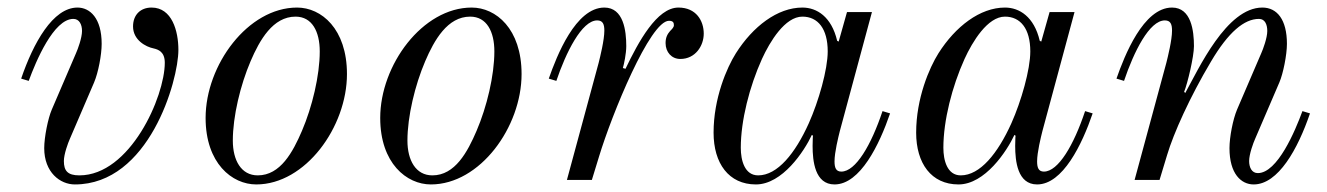

<svg xmlns="http://www.w3.org/2000/svg" viewBox="-20 -476 3510 508"><path d="M36 -268 56 -262C75 -314 122 -426 174 -426C190 -426 197 -411 197 -394C197 -376 186 -346 181 -335L117 -186C107 -163 97 -113 97 -84C97 -20 139 12 178 12C374 12 452 -262 452 -344C452 -394 435 -456 381 -456C352 -456 332 -437 332 -406C332 -370 366 -352 386 -348C399 -345 416 -339 416 -310C416 -220 324 -12 190 -12C159 -12 149 -24 149 -50C149 -68 160 -98 165 -109L229 -258C240 -284 249 -331 249 -360C249 -428 218 -456 185 -456C120 -456 68 -362 36 -268Z M596 -104C596 -168 616 -251 643 -314C667 -370 702 -432 762 -432C806 -432 826 -392 826 -340C826 -276 806 -193 779 -130C755 -74 722 -12 662 -12C618 -12 596 -52 596 -104ZM524 -164C524 -44 594 12 658 12C788 12 898 -140 898 -280C898 -400 830 -456 766 -456C636 -456 524 -304 524 -164Z M1058 -104C1058 -168 1078 -251 1105 -314C1129 -370 1164 -432 1224 -432C1268 -432 1288 -392 1288 -340C1288 -276 1268 -193 1241 -130C1217 -74 1184 -12 1124 -12C1080 -12 1058 -52 1058 -104ZM986 -164C986 -44 1056 12 1120 12C1250 12 1360 -140 1360 -280C1360 -400 1292 -456 1228 -456C1098 -456 986 -304 986 -164Z M1432 -268 1452 -262C1477 -336 1519 -422 1560 -422C1575 -422 1579 -412 1579 -395C1579 -370 1568 -326 1564 -310L1480 0H1546L1565 -62C1599 -174 1700 -421 1750 -421C1762 -421 1763 -415 1763 -409C1763 -404 1758 -399 1753 -394C1746 -386 1741 -377 1741 -362C1741 -338 1757 -320 1780 -320C1820 -320 1842 -355 1842 -387C1842 -421 1822 -456 1775 -456C1718 -456 1669 -365 1635 -294L1628 -296C1631 -306 1637 -334 1637 -354C1637 -394 1630 -456 1579 -456C1503 -456 1453 -328 1432 -268Z M1868 -125C1868 -44 1908 12 1980 12C2050 12 2108 -76 2128 -119L2131 -117C2131 -117 2130 -110 2130 -90C2130 -50 2136 12 2188 12C2256 12 2307 -94 2335 -176L2315 -182C2285 -92 2244 -22 2206 -22C2192 -22 2188 -32 2188 -49C2188 -73 2198 -113 2202 -129L2287 -444H2221L2199 -366L2195 -368C2180 -432 2141 -456 2103 -456C2037 -456 1972 -406 1927 -335C1903 -297 1868 -216 1868 -125ZM1940 -85C1940 -157 1963 -247 1996 -320C2017 -366 2057 -432 2103 -432C2144 -432 2170 -400 2170 -340C2170 -292 2146 -208 2120 -150C2084 -70 2037 -12 1986 -12C1950 -12 1940 -52 1940 -85Z M2404 -125C2404 -44 2444 12 2516 12C2586 12 2644 -76 2664 -119L2667 -117C2667 -117 2666 -110 2666 -90C2666 -50 2672 12 2724 12C2792 12 2843 -94 2871 -176L2851 -182C2821 -92 2780 -22 2742 -22C2728 -22 2724 -32 2724 -49C2724 -73 2734 -113 2738 -129L2823 -444H2757L2735 -366L2731 -368C2716 -432 2677 -456 2639 -456C2573 -456 2508 -406 2463 -335C2439 -297 2404 -216 2404 -125ZM2476 -85C2476 -157 2499 -247 2532 -320C2553 -366 2593 -432 2639 -432C2680 -432 2706 -400 2706 -340C2706 -292 2682 -208 2656 -150C2620 -70 2573 -12 2522 -12C2486 -12 2476 -52 2476 -85Z M2934 -268 2954 -262C2980 -339 3021 -422 3062 -422C3077 -422 3081 -412 3081 -395C3081 -370 3070 -326 3066 -310L2982 0H3048L3068 -66C3085 -123 3128 -219 3184 -313C3230 -391 3272 -426 3311 -426C3327 -426 3333 -411 3333 -394C3333 -376 3322 -346 3317 -335L3253 -186C3242 -160 3233 -113 3233 -84C3233 -16 3264 12 3297 12C3362 12 3414 -82 3446 -176L3426 -182C3407 -130 3360 -18 3308 -18C3292 -18 3285 -33 3285 -50C3285 -68 3296 -98 3301 -109L3365 -258C3375 -281 3385 -331 3385 -360C3385 -424 3359 -456 3320 -456C3225 -456 3151 -293 3116 -230L3113 -233C3122 -255 3139 -326 3139 -354C3139 -394 3132 -456 3081 -456C3005 -456 2955 -328 2934 -268Z"/></svg>

Font: Old Standard
Style: Italic
Weight: 400
Italic angle: -15.2°
Designer: Alexey Kryukov <alexios@thessalonica.org.ru>
Version: Version 2.0